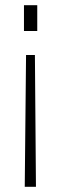

<svg xmlns="http://www.w3.org/2000/svg" viewBox="-20 -513 235 737"><path d="M118 204H75L80 -302H114ZM123 -394H72V-493H123Z"/></svg>

Font: Hanken Grotesk ExtraLight
Style: Regular
Weight: 200
Designer: Alfredo Marco Pradil
Foundry: Hanken Design Co.
Version: Version 3.014